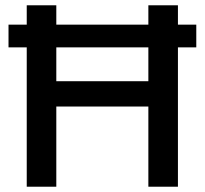

<svg xmlns="http://www.w3.org/2000/svg" viewBox="-20 -706 774 726"><path d="M81.1 0V-526.9H12.2V-612.8H81.1V-686H192.9V-612.8H541V-686H652.8V-612.8H722.2V-526.9H652.8V0H541V-303.2H192.9V0ZM192.9 -398.9H541V-526.9H192.9Z"/></svg>

Font: Archivo Medium
Style: Regular
Weight: 500
Designer: Hector Gatti
Foundry: Omnibus-Type
Version: Version 2.001